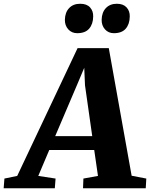

<svg xmlns="http://www.w3.org/2000/svg" viewBox="-98 -1001 798 1021"><path d="M-78.5 0 -74.5 -51.5 -6.5 -65.5 314.5 -745H480.5L602 -66.5L680 -51.5L677 0H343.5L345.5 -51.5L423 -65.5L403 -203.5H164L105.5 -65.5L197.5 -51.5L193.5 0ZM195.5 -277H392.5L354 -547.5L350 -640.5L312.5 -551.5ZM312.5 -824.5Q283.5 -824.5 265 -845Q246.5 -865.5 247 -896Q248 -935.5 269.8 -958.2Q291.5 -981 328.5 -981Q363.5 -981 381 -961.5Q398.5 -942 397.5 -913Q397 -873 376.2 -848.8Q355.5 -824.5 312.5 -824.5ZM507.5 -824.5Q478.5 -824.5 460.2 -845Q442 -865.5 442.5 -896Q443.5 -935.5 465.2 -958.2Q487 -981 523.5 -981Q557.5 -981 575.2 -961.5Q593 -942 592 -913Q591.5 -873 570.8 -848.8Q550 -824.5 507.5 -824.5Z"/></svg>

Font: Merriweather Light 18pt Black
Style: Italic
Weight: 900
Italic angle: -7.8°
Version: Version 2.101